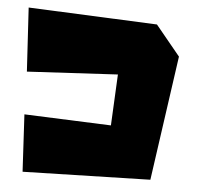

<svg xmlns="http://www.w3.org/2000/svg" viewBox="-43 -588 621 606"><g transform="rotate(5 267.5 -285.0)"><path d="M24 -544 36 -342 323 -358 315 -196 40 -207 50 -26 454 -36 510 -431 432 -526Z"/></g></svg>

Font: Super Mario
Style: Regular
Weight: 400
Version: Version 1.0